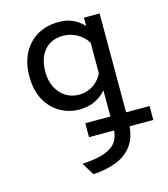

<svg xmlns="http://www.w3.org/2000/svg" viewBox="-116 -614 848 971"><g transform="rotate(-15 308.0 -128.5)"><path d="M252.5 266 213 201Q293.5 196.5 336.2 178.8Q379 161 395 133Q411 105 411 70V-130.5Q388 -103 352.5 -85.5Q317 -68 269.5 -68Q217 -68 170.8 -93.8Q124.5 -119.5 96 -170.2Q67.5 -221 67.5 -296Q67.5 -366 94.8 -417Q122 -468 170 -495.5Q218 -523 280.5 -523Q316 -523 342 -513.5Q368 -504 384.8 -491Q401.5 -478 411 -467.5V-511H493V50Q493 128 461.5 173.8Q430 219.5 375.8 241Q321.5 262.5 252.5 266ZM286.5 -141Q325.5 -141 358.2 -160.5Q391 -180 411 -219V-379Q391.5 -413 356.5 -431.5Q321.5 -450 286.5 -450Q222 -450 186.8 -409Q151.5 -368 151.5 -296Q151.5 -249 169.5 -214.2Q187.5 -179.5 218 -160.2Q248.5 -141 286.5 -141ZM279.5 79.5V6.5H616V79.5Z"/></g></svg>

Font: Overpass Mono
Style: Regular
Weight: 400
Designer: Delve Withrington, Dave Bailey
Foundry: Delve Fonts LLC
Version: Version 4.000